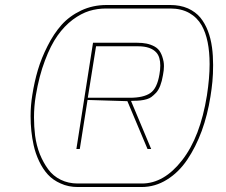

<svg xmlns="http://www.w3.org/2000/svg" viewBox="-20 -752 907 772"><path d="M502 -358.9Q557.1 -358.9 584.5 -377.9Q611.8 -396.5 621.1 -453.1Q624.5 -472.2 624.5 -488.3Q624.5 -522.9 608.9 -540.5Q586.4 -565.9 535.2 -565.9H366.2L333 -358.9ZM587.9 -152.8H573.2L492.2 -345.2L332 -350.1L300.8 -152.8H287.1L354 -580.1H531.2Q552.7 -580.1 569.3 -576.7Q586.4 -573.2 601.6 -564.9Q617.2 -556.2 625 -541.5Q633.3 -526.9 637.7 -504.4Q639.2 -496.1 639.2 -485.8Q639.2 -469.7 635.3 -450.2Q627 -400.4 607.9 -379.4Q597.7 -368.7 588.4 -361.8Q574.7 -351.6 544.4 -348.1Q532.2 -346.7 515.1 -346.7Q509.3 -346.7 506.8 -346.2ZM550.8 -14.2Q639.6 -14.2 712.4 -107.9Q785.2 -201.2 812 -368.2Q822.8 -438.5 822.8 -494.1Q822.8 -593.3 791 -649.9Q772.9 -681.6 741.2 -699.7Q709 -717.8 665 -717.8H406.2Q371.1 -717.8 338.9 -708Q306.2 -697.8 272.5 -672.9Q238.8 -647.5 211.4 -608.9Q183.6 -569.8 160.6 -508.3Q137.2 -446.8 124 -368.2Q116.7 -324.2 116.7 -280.3Q116.7 -243.2 121.1 -207Q126.5 -167 140.1 -132.3Q154.3 -97.7 173.8 -71.3Q193.4 -44.4 224.1 -29.3Q254.9 -14.2 292 -14.2ZM548.8 0H293Q254.9 0 224.1 -14.2Q192.9 -27.8 172.4 -50.3Q151.9 -72.8 137.2 -104Q122.6 -134.8 115.2 -168.5Q103 -223.6 103 -285.2Q103 -327.6 109.9 -370.1Q118.2 -422.9 132.3 -470.7Q146.5 -518.6 171.4 -567.4Q195.8 -616.2 227.5 -651.9Q259.3 -687.5 306.6 -710Q353.5 -731.9 408.2 -731.9H664.1Q704.6 -731.9 735.8 -718.3Q766.6 -704.1 785.6 -681.2Q822.3 -635.7 832.5 -561Q836.9 -528.3 836.9 -490.7Q836.9 -453.6 834 -423.8Q831.1 -394 826.2 -363.8Q814.5 -289.6 791 -225.1Q767.1 -160.6 732.9 -109.9Q698.7 -59.1 651.4 -29.8Q604 0 548.8 0Z"/></svg>

Font: Squarion Thin
Style: Italic
Weight: 100
Designer: Natanael Gama
Version: Version 1.00;September 12, 2019;FontCreator 11.5.0.2425 64-b